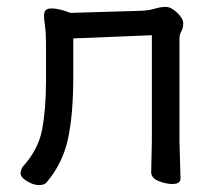

<svg xmlns="http://www.w3.org/2000/svg" viewBox="-20 -512 628 550"><path d="M90.8 18.1Q75.7 18.1 57.4 7.1Q39.1 -3.9 39.1 -15.1Q39.1 -24.9 44.9 -34.2Q89.8 -83 100.8 -141.6Q111.8 -200.2 111.8 -280.8V-387.2Q111.8 -417 108.9 -438Q106 -459 106 -466.8Q106 -475.6 109.9 -481.7Q113.8 -487.8 128.9 -487.8Q141.1 -487.8 162.1 -481.9L182.1 -475.1L381.8 -481Q406.7 -481.9 423.3 -487.1Q439.9 -492.2 455.1 -492.2Q470.2 -492.2 487.5 -475.6Q504.9 -459 504.9 -444.8Q504.9 -431.6 499.5 -422.4Q494.1 -413.1 494.1 -401.9V-106.9L497.1 -1Q497.1 15.1 474.1 15.1Q455.1 15.1 434.1 6.6Q413.1 -2 413.1 -19L415 -106.9V-411.1L189.9 -401.9V-291Q189.9 -184.1 174.6 -113.5Q159.2 -43 112.8 11.2Q106.9 18.1 90.8 18.1Z"/></svg>

Font: LXGW WenKai Screen R
Style: Regular
Weight: 400
Designer: Fontworks Inc.
Version: Version 1.235;May 31, 2022